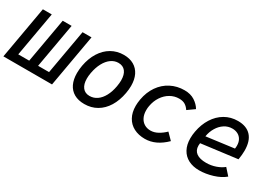

<svg xmlns="http://www.w3.org/2000/svg" viewBox="-9 -1150 2418 1747"><g transform="rotate(30 1199.5 -276.0)"><path d="M96 -550.5H189.5L107 -83.5H222L304.5 -550.5H398L315.5 -83.5H430.5L513 -550.5H607L510 0H-1Z M654.5 -203.5Q654.5 -241.5 662 -284Q677.5 -368.5 716.8 -430.8Q756 -493 814.2 -526.5Q872.5 -560 943 -560Q1005 -560 1049.2 -534.5Q1093.5 -509 1116.8 -461.5Q1140 -414 1140 -348Q1140 -311.5 1132.5 -270Q1117 -184 1078.5 -121.5Q1040 -59 982.2 -25.5Q924.5 8 852 8Q788.5 8 744.2 -17.2Q700 -42.5 677.2 -90Q654.5 -137.5 654.5 -203.5ZM1030 -281Q1036.5 -319 1036.5 -345.5Q1036.5 -406.5 1010.8 -439.5Q985 -472.5 936.5 -472.5Q895.5 -472.5 860.2 -447.2Q825 -422 800 -375.5Q775 -329 763.5 -266.5Q757.5 -233.5 757.5 -205.5Q757.5 -145.5 783.5 -112.5Q809.5 -79.5 856.5 -79.5Q899.5 -79.5 934.8 -104Q970 -128.5 994.5 -174Q1019 -219.5 1030 -281Z M1266.5 -213Q1266.5 -242.5 1273 -281.5Q1288 -365.5 1331.2 -428Q1374.5 -490.5 1439.5 -524Q1504.5 -557.5 1582.5 -557.5Q1646 -557.5 1690 -529Q1734 -500.5 1757 -460.5L1684 -408.5Q1665.5 -437 1640.8 -452Q1616 -467 1578 -467Q1528.5 -467 1485.5 -442.2Q1442.5 -417.5 1412.8 -372.8Q1383 -328 1373 -270.5Q1369 -250 1369 -226Q1369 -182.5 1384.8 -150.5Q1400.5 -118.5 1429 -101.2Q1457.5 -84 1494 -84Q1533.5 -84 1572 -105.5Q1610.5 -127 1641.5 -158L1704.5 -94Q1602.5 7 1487.5 7Q1421 7 1371 -19Q1321 -45 1293.8 -94.5Q1266.5 -144 1266.5 -213Z M1844.5 -205Q1844.5 -242 1851.5 -278.5Q1866.5 -361 1906.5 -424.2Q1946.5 -487.5 2007.2 -523Q2068 -558.5 2143 -558.5Q2233.5 -558.5 2281.2 -506.5Q2329 -454.5 2329 -353.5Q2329 -310.5 2320 -258.5L1944 -210.5Q1942 -198.5 1942 -184.5Q1942 -134.5 1977.2 -108.8Q2012.5 -83 2080 -83Q2132 -83 2180 -100Q2228 -117 2258 -142.5L2318 -75.5Q2272 -36.5 2199.5 -14.2Q2127 8 2058.5 8Q1993 8 1945 -17Q1897 -42 1870.8 -89.8Q1844.5 -137.5 1844.5 -205ZM2246 -358.5Q2246 -394.5 2231.5 -420.2Q2217 -446 2191.5 -459.5Q2166 -473 2133 -473Q2088 -473 2050.5 -448.5Q2013 -424 1988 -382.2Q1963 -340.5 1954.5 -289L2243.5 -327Q2246 -341 2246 -358.5Z"/></g></svg>

Font: JuliaMono MediumItalic
Style: Regular
Weight: 500
Italic angle: -9°
Monospace: yes
Designer: cormullion
Foundry: corm
Version: Version 0.049; ttfautohint (v1.8.4)